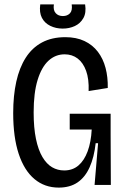

<svg xmlns="http://www.w3.org/2000/svg" viewBox="-20 -841 567 873"><path d="M247 12Q183 12 136.5 -27Q90 -66 65 -141.5Q40 -217 40 -327Q40 -406 54 -469.5Q68 -533 97 -578.5Q126 -624 171 -648Q216 -672 277 -672Q327 -672 364 -654.5Q401 -637 425 -605.5Q449 -574 460 -532Q471 -490 470 -441L383 -427Q385 -482 371.5 -519Q358 -556 333 -575Q308 -594 274 -594Q232 -594 200.5 -565Q169 -536 151 -477.5Q133 -419 133 -330Q133 -260 143.5 -209.5Q154 -159 173 -127Q192 -95 217 -80.5Q242 -66 272 -66Q310 -66 336.5 -88.5Q363 -111 378.5 -153Q394 -195 397 -252H297V-324H483V-229L484 0H410L426 -190H415Q408 -126 387.5 -80.5Q367 -35 332.5 -11.5Q298 12 247 12ZM163 -821H225Q221 -795 233 -781.5Q245 -768 266 -768Q286 -768 298 -780.5Q310 -793 306 -821H367Q373 -783 359 -758.5Q345 -734 320 -722.5Q295 -711 265 -711Q234 -711 208.5 -723.5Q183 -736 170.5 -760Q158 -784 163 -821Z"/></svg>

Font: Bricolage Grotesque 72pt SemiCondensed
Style: Regular
Weight: 400
Width: 4
Designer: Mathieu Triay
Foundry: Atelier Triay
Version: Version 1.001;gftools[0.9.33.dev8+g029e19f]